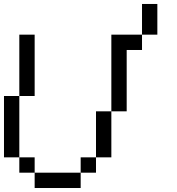

<svg xmlns="http://www.w3.org/2000/svg" viewBox="-20 -943 886 963"><path d="M692.3 -769.2V-923.1H769.2V-769.2ZM692.3 -769.2V-692.3H615.4V-769.2ZM153.8 0V-76.9H384.6V0ZM76.9 -76.9V-153.8H153.8V-76.9ZM384.6 -76.9V-153.8H461.5V-76.9ZM461.5 -153.8V-384.6H538.5V-153.8ZM0 -153.8V-461.5H76.9V-153.8ZM76.9 -461.5V-769.2H153.8V-461.5ZM538.5 -384.6V-769.2H615.4V-384.6Z"/></svg>

Font: Mintsoda - Lime Green 13x16
Style: Regular
Weight: 400
Designer: Mintsoda-15
Version: Version 1.0